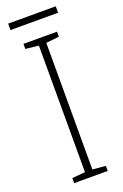

<svg xmlns="http://www.w3.org/2000/svg" viewBox="-160 -878 591 925"><g transform="rotate(-20 136.0 -415.5)"><path d="M258 -831H14V-798H258ZM222 0V-26L155 -32V-681L222 -688V-714H50V-688L117 -681V-32L50 -26V0Z"/></g></svg>

Font: Noto Sans Myanmar UI SemiCondensed ExtraLight
Style: Regular
Weight: 200
Width: 4
Designer: Monotype Design Team
Foundry: Monotype Imaging Inc.
Version: Version 2.103